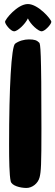

<svg xmlns="http://www.w3.org/2000/svg" viewBox="-20 -730 274 950"><path d="M50 -575C66 -575 104 -609 118 -639C131 -609 170 -575 186 -575C202 -575 234 -610 234 -622C234 -634 169 -710 118 -710C66 -710 5 -634 5 -622C5 -610 33 -575 50 -575ZM111 200C138 200 168 179 176 147C183 119 185 86 185 -93C185 -486 180 -513 174 -519C162 -531 150 -535 123 -535C100 -535 74 -528 55 -514C36 -500 25 -296 25 -15C25 60 26 137 33 167C38 189 80 200 111 200Z"/></svg>

Font: Manosque
Style: Regular
Weight: 400
Designer: Ariel Martín Pérez
Foundry: Ariel Martín Pérez
Version: Version 1.005;hotconv 1.0.109;makeotfexe 2.5.65596